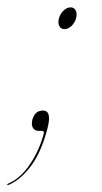

<svg xmlns="http://www.w3.org/2000/svg" viewBox="-65 -364 283 534"><path d="M43 0Q31.5 0 26.5 -8.5Q21.5 -17 25 -31Q32 -56.5 54.5 -56.5Q80.5 -56.5 66.5 -5Q49 61.5 20.2 99Q-8.5 136.5 -40.5 150Q-44 151 -45 150.5Q-45 147.5 -43 147Q-9 133 17.5 94.2Q44 55.5 56.5 8.5Q59 0 52 0ZM114.5 -283Q104 -283 99.8 -291.8Q95.5 -300.5 99 -313Q102.5 -326 112 -334.8Q121.5 -343.5 131 -343.5Q141.5 -343.5 145.8 -334.5Q150 -325.5 146.5 -313Q143 -300.5 133.8 -291.8Q124.5 -283 114.5 -283Z"/></svg>

Font: Fraunces 144pt S000 Thin
Style: Italic
Weight: 100
Italic angle: -16°
Version: Version 1.000; ttfautohint (v1.8.3)